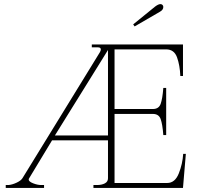

<svg xmlns="http://www.w3.org/2000/svg" viewBox="-20 -917 967 937"><path d="M630 -798 737 -885Q753 -897 763 -897Q769 -897 773 -893Q777 -889 777 -883Q777 -869 761 -860L637 -788ZM8 -14H22Q41 -16 62 -26Q83 -36 90 -48L468 -663Q472 -670 472 -676Q472 -686 457 -686H428V-700H873V-546H860Q858 -598 844 -637Q830 -676 791 -676H539V-385H726Q755 -385 764 -410Q773 -435 777 -488H791V-258H777Q773 -311 764 -336Q755 -361 726 -361H539V-24H796Q834 -24 852.5 -70.5Q871 -117 874 -166H887L873 0H436V-14H453Q476 -14 491.5 -22Q507 -30 507 -47V-232H234L121 -45L120 -41Q120 -31 141.5 -22.5Q163 -14 181 -14H195V0H8ZM507 -256V-673L248 -256Z"/></svg>

Font: Taviraj Thin
Style: Regular
Weight: 250
Designer: Katatrad Team
Foundry: CadsonDemak
Version: Version 1.001